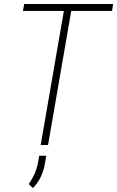

<svg xmlns="http://www.w3.org/2000/svg" viewBox="-20 -731 590 968"><path d="M345.2 -710.9 222.2 0H185.1L308.1 -710.9ZM550.3 -710.9 544.9 -675.8H95.7L102.1 -710.9ZM212.9 54.2 207 91.3Q201.2 127 186.5 158.7Q171.9 190.4 146 217.3L125 196.8Q142.1 172.4 153.6 147Q165 121.6 170.9 92.8L177.7 54.2Z"/></svg>

Font: Roboto Condensed ExtraLight
Style: Italic
Weight: 250
Italic angle: -12°
Designer: Christian Robertson
Foundry: Google
Version: Version 3.008; 2023